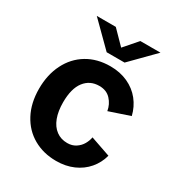

<svg xmlns="http://www.w3.org/2000/svg" viewBox="-174 -840 900 966"><g transform="rotate(30 276.0 -357.0)"><path d="M293.5 -539.5Q350 -539.5 395.2 -518.8Q440.5 -498 470 -461Q499.5 -424 511 -376L392 -336Q386 -372.5 361.2 -399.2Q336.5 -426 294.5 -426Q240.5 -426 208.8 -384.8Q177 -343.5 177 -263.5Q177 -212 191.2 -174.2Q205.5 -136.5 232.8 -116.2Q260 -96 297 -96Q325.5 -96 346.2 -109.8Q367 -123.5 378.5 -143.8Q390 -164 393.5 -184.5L509 -144.5Q497 -99 467.2 -64Q437.5 -29 393 -9.5Q348.5 10 293.5 10Q219.5 10 161.5 -23Q103.5 -56 70.8 -117.8Q38 -179.5 38 -262.5Q38 -344 69.8 -407Q101.5 -470 159.2 -504.8Q217 -539.5 293.5 -539.5ZM106.5 -724.5H217L292.5 -647.5L359.5 -724.5H476.5L345 -591H241Z"/></g></svg>

Font: 1883 Sans
Style: Bold
Weight: 700
Designer: 1883 Sans project is a fork of Public Sans.
Version: Version 1.009